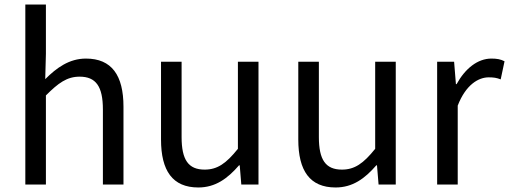

<svg xmlns="http://www.w3.org/2000/svg" viewBox="-20 -816 2251 849"><path d="M92 0H183V-394C238 -449 276 -477 332 -477C404 -477 435 -434 435 -332V0H526V-344C526 -483 474 -557 360 -557C286 -557 230 -516 180 -466L183 -578V-796H92Z M857 13C932 13 986 -26 1037 -85H1040L1047 0H1123V-543H1032V-158C980 -93 941 -66 885 -66C813 -66 783 -109 783 -210V-543H692V-199C692 -61 743 13 857 13Z M1464 13C1539 13 1593 -26 1644 -85H1647L1654 0H1730V-543H1639V-158C1587 -93 1548 -66 1492 -66C1420 -66 1390 -109 1390 -210V-543H1299V-199C1299 -61 1350 13 1464 13Z M1913 0H2004V-349C2040 -442 2096 -474 2141 -474C2163 -474 2176 -472 2194 -465L2211 -545C2194 -554 2177 -557 2153 -557C2092 -557 2037 -513 1999 -444H1996L1988 -543H1913Z"/></svg>

Font: Noto Sans CJK JP Regular
Style: Regular
Weight: 400
Designer: Ryoko NISHIZUKA (kana & ideographs); Paul D. Hunt (Latin, Greek & Cyrillic); Wenlong ZHANG (bopomofo); Sandoll Communica
Foundry: Adobe Systems Incorporated
Version: Version 1.001;PS 1.001;hotconv 1.0.78;makeotf.lib2.5.61930